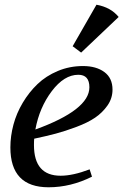

<svg xmlns="http://www.w3.org/2000/svg" viewBox="-20 -787 523 814"><path d="M24 -162Q24 -210 37 -258.5Q50 -307 76.5 -351.5Q103 -396 139 -430.5Q175 -465 225 -486Q275 -507 332 -507Q388 -507 422.5 -481.5Q457 -456 457 -407Q457 -370 435.5 -339.5Q414 -309 383 -288Q352 -267 304 -249Q256 -231 216.5 -220.5Q177 -210 125 -199Q124 -190 124 -172Q124 -42 237 -42Q289 -42 360 -69L370 -38Q280 7 186 7Q24 7 24 -162ZM130 -238Q359 -321 359 -417Q359 -470 312 -470Q252 -470 199.5 -400.5Q147 -331 130 -238ZM288 -591 389 -767Q450 -756 483 -715L324 -564Z"/></svg>

Font: Volkhov
Style: Italic
Weight: 400
Italic angle: -12°
Designer: Cyreal (www.cyreal.org)
Foundry: Cyreal (www.cyreal.org)
Version: Version 1.010